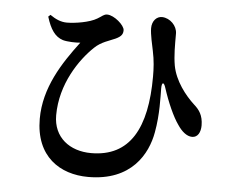

<svg xmlns="http://www.w3.org/2000/svg" viewBox="-55 -812 1109 929"><g transform="rotate(5 500.0 -347.0)"><path d="M406 53.9C616.2 53.9 690.1 -83.3 708.9 -189.5C725.4 -278.4 720.8 -365.3 720.8 -403.3C720.8 -435.9 731.5 -437.7 740.7 -407C762.6 -339 793.1 -270.8 819.2 -234.6C838.1 -206.2 863.1 -183.1 890.2 -183.1C917.5 -183.1 931.2 -209.2 931.2 -242.1C931 -291.9 911.2 -317.5 886.8 -339.2C841.9 -380.3 790.7 -445.8 776.9 -518.8C768.3 -567.9 769 -617.7 769 -674C769 -711.9 734.5 -746.6 695.8 -748C669.3 -748.8 646.8 -725.5 646.8 -690C646.8 -659.6 659.2 -608.1 664.7 -580.9C674.5 -535.3 676.5 -496.1 676.5 -457.4C676.5 -206.4 598.4 -62.3 410 -62.3C306.4 -62.3 225.9 -122.1 225.9 -230C225.9 -382.5 312.4 -507 379.5 -570.8C411.9 -602.2 451.7 -611.5 480.5 -624.8C508.6 -638.1 515.1 -650 515.1 -668.2C515.1 -691.9 463.7 -736.9 429.8 -736.9C412.9 -736.9 407.1 -727.2 384.1 -714C347.8 -691.7 276.6 -681.1 238.1 -681.1C208.5 -681.1 182.3 -693.3 156.3 -711.5L146.1 -702.3C164.7 -641.5 187.9 -607.5 226.7 -595.1C249.9 -588.6 290.2 -587.9 311.7 -590C230.5 -482.8 148.3 -357.5 148.3 -206.4C148.3 -22.7 268.8 53.9 406 53.9Z"/></g></svg>

Font: Source Han Serif CN VF
Style: Regular
Weight: 250
Designer: Ryoko NISHIZUKA 西塚涼子 (kana & ideographs); Frank Grießhammer (Latin, Greek & Cyrillic); Wenlong ZHANG 张文龙 (bopomofo); San
Foundry: Adobe
Version: Version 2.002;hotconv 1.1.0;makeotfexe 2.6.0